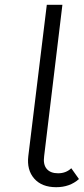

<svg xmlns="http://www.w3.org/2000/svg" viewBox="-20 -770 349 800"><path d="M214 10Q154 10 122.5 -26Q91 -62 98 -120L175 -750H240L164 -120Q159 -85 174.5 -66.5Q190 -48 222 -48Q255 -48 277 -69L309 -24Q271 10 214 10Z"/></svg>

Font: Orkney Light
Style: LightItalic
Weight: 300
Designer: Samuel Oakes and Alfredo Marco Pradil
Foundry: Alfredo Marco Pradil
Version: 1.0; ttfautohint (v1.5)